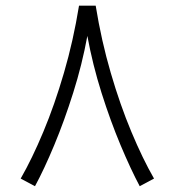

<svg xmlns="http://www.w3.org/2000/svg" viewBox="-20 -640 614 675"><path d="M257.8 -620.1H316.4Q336.4 -496.6 369.4 -383.8Q402.3 -271 441.9 -176.5Q481.4 -82 521.5 -12.2L471.2 14.6Q439.5 -44.9 403.8 -129.9Q368.2 -214.8 336.9 -313.7Q305.7 -412.6 287.1 -513.7Q268.6 -412.6 237.3 -313.7Q206.1 -214.8 170.7 -129.9Q135.3 -44.9 103 14.6L52.7 -12.2Q92.8 -82 132.3 -176.5Q171.9 -271 204.8 -383.8Q237.8 -496.6 257.8 -620.1Z"/></svg>

Font: Vazirmatn UI FD ExtraLight
Style: Regular
Weight: 200
Designer: Saber Rastikerdar
Foundry: Saber Rastikerdar
Version: Version 33.003